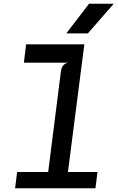

<svg xmlns="http://www.w3.org/2000/svg" viewBox="-20 -1017 640 1037"><path d="M454.5 -836.5H338L461 -997H594.5ZM231 -15 309 -631.5Q311.5 -652 322.2 -664.2Q333 -676.5 350 -678.5L319 -713.5L327 -777.5H435.5L337.5 -15ZM61.5 0 72.5 -88H506.5L495.5 0ZM109 -678.5 121 -777.5H435.5L403.5 -678.5Z"/></svg>

Font: Spline Sans Mono Medium
Style: Italic
Weight: 500
Italic angle: -4°
Monospace: yes
Designer: Eben Sorkin, Mirko Velimirovic
Foundry: Sorkin Type
Version: Version 1.004